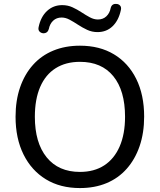

<svg xmlns="http://www.w3.org/2000/svg" viewBox="-20 -946 811 975"><path d="M386 9Q286 9 213 -35.5Q140 -80 99.5 -161.5Q59 -243 59 -353Q59 -436 82 -502.5Q105 -569 147.5 -616.5Q190 -664 250.5 -689Q311 -714 386 -714Q486 -714 559 -670Q632 -626 672 -545Q712 -464 712 -354Q712 -271 689 -204Q666 -137 623.5 -89Q581 -41 521 -16Q461 9 386 9ZM386 -73Q458 -73 509 -106Q560 -139 587.5 -202Q615 -265 615 -353Q615 -486 555.5 -559Q496 -632 386 -632Q314 -632 262.5 -599.5Q211 -567 184 -504.5Q157 -442 157 -353Q157 -221 217 -147Q277 -73 386 -73ZM200 -777Q188 -778 180.5 -786Q173 -794 176 -808Q187 -861 219 -890.5Q251 -920 296 -920Q324 -920 348 -909Q372 -898 394 -883.5Q416 -869 436.5 -858Q457 -847 477 -847Q503 -847 520 -863Q537 -879 542 -905Q545 -917 552.5 -922Q560 -927 570 -926Q582 -926 589.5 -918Q597 -910 594 -896Q583 -843 552 -813Q521 -783 475 -783Q447 -783 422.5 -794.5Q398 -806 376 -820.5Q354 -835 333.5 -846Q313 -857 293 -857Q267 -857 250 -841Q233 -825 228 -799Q225 -788 218 -782.5Q211 -777 200 -777Z"/></svg>

Font: Nunito Medium
Style: Regular
Weight: 500
Designer: Vernon Adams
Foundry: Vernon Adams
Version: Version 3.602